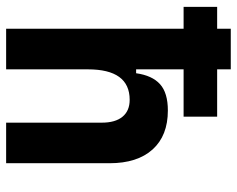

<svg xmlns="http://www.w3.org/2000/svg" viewBox="-93 -679 772 626"><g transform="rotate(90 293.0 -366.0)"><path d="M2.4 -578.6V-688H360.4V-578.6ZM379.9 0V-312.5Q379.9 -355.9 360.6 -379.4Q341.3 -402.8 305.5 -402.8Q206.1 -402.8 206.1 -266.6L175.8 -423.8H218.8Q226.1 -476.1 254.4 -501.7Q282.7 -527.3 340.3 -527.3Q422.4 -527.3 467.3 -477.5Q512.2 -427.7 512.2 -336.9V0ZM73.7 0V-732.4H206.1V0Z"/></g></svg>

Font: Cascadia Code PL
Style: Regular
Weight: 400
Monospace: yes
Designer: Aaron Bell
Foundry: Saja Typeworks
Version: Version 2102.003